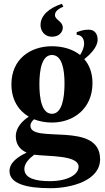

<svg xmlns="http://www.w3.org/2000/svg" viewBox="-20 -750 550 1009"><path d="M40 -307C40 -226 77 -169 131 -137C101 -117 63 -82 63 -34C63 11 88 38 120 52C76 73 30 103 30 149C30 213 113 239 245 239C355 239 506 199 506 87C506 -117 140 8 140 -89C140 -103 149 -115 159 -123C187 -112 220 -106 253 -106C366 -106 466 -179 466 -313C466 -366 450 -408 423 -439C453 -463 493 -502 493 -541C493 -574 476 -594 446 -594C424 -594 412 -591 383 -581V-567C406 -567 422 -549 422 -522C422 -501 413 -480 401 -461C362 -492 309 -507 253 -507C140 -507 40 -440 40 -307ZM319 -311C319 -235 306 -152 253 -152C200 -152 187 -231 187 -307C187 -383 200 -461 253 -461C306 -461 319 -386 319 -311ZM393 126C393 167 337 202 241 202C170 202 108 188 108 138C108 109 133 83 160 63C233 73 393 64 393 126ZM305 -730C239 -708 193 -670 193 -618C193 -589 213 -557 253 -557C292 -557 310 -583 310 -604C310 -639 269 -645 269 -670C269 -685 276 -699 313 -715Z"/></svg>

Font: Berkshire Swash
Style: Regular
Weight: 700
Designer: Astigmatic (AOETI)
Foundry: Astigmatic (AOETI)
Version: Version 1.000